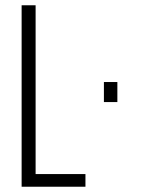

<svg xmlns="http://www.w3.org/2000/svg" viewBox="-20 -708 576 728"><path d="M62 0V-688H115V-48H304V0ZM374 -321V-397H425V-321Z"/></svg>

Font: Saira ExtraCondensed Light
Style: Regular
Weight: 300
Width: 2
Designer: Hector Gatti with collaboration of the Omnibus-Type team
Foundry: Omnibus-Type
Version: Version 1.101